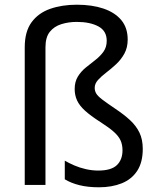

<svg xmlns="http://www.w3.org/2000/svg" viewBox="-20 -785 671 815"><path d="M522 -617Q522 -583 508 -557.5Q494 -532 473 -512.5Q452 -493 431 -477Q410 -461 396 -445.5Q382 -430 382 -412Q382 -399 388.5 -388Q395 -377 414 -362.5Q433 -348 470 -323Q506 -299 532 -275Q558 -251 572 -222Q586 -193 586 -153Q586 -96 562.5 -60Q539 -24 497 -7Q455 10 400 10Q353 10 317 1Q281 -8 255 -24V-103Q272 -93 295 -83Q318 -73 344.5 -67Q371 -61 397 -61Q452 -61 476 -84Q500 -107 500 -147Q500 -171 491.5 -189.5Q483 -208 462.5 -226Q442 -244 406 -267Q364 -294 340.5 -315.5Q317 -337 307 -359Q297 -381 297 -407Q297 -438 310.5 -460Q324 -482 344.5 -498.5Q365 -515 385.5 -531Q406 -547 419.5 -566Q433 -585 433 -612Q433 -654 397.5 -673Q362 -692 306 -692Q271 -692 240.5 -682.5Q210 -673 191.5 -650Q173 -627 173 -584V0H85V-584Q85 -651 114 -690.5Q143 -730 193 -747.5Q243 -765 306 -765Q371 -765 419.5 -748.5Q468 -732 495 -699.5Q522 -667 522 -617Z"/></svg>

Font: Noto Sans Hebrew
Style: Regular
Weight: 400
Designer: Monotype Design Team
Foundry: Monotype Imaging Inc.
Version: Version 2.003;January 10, 2023;FontCreator 14.0.0.2877 64-bi